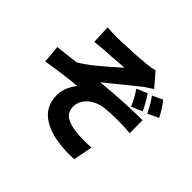

<svg xmlns="http://www.w3.org/2000/svg" viewBox="-187 -1052 1373 1373"><g transform="rotate(45 500.0 -365.0)"><path d="M310 -767Q351 -767 411 -771Q527 -775 597 -783Q650 -789 671 -796L758 -694Q694 -654 672 -634L582 -562Q545 -533 515 -507L451 -456Q688 -478 857 -478L858 -348Q786 -353 729 -353Q659 -353 599 -346Q556 -341 518.5 -320Q481 -299 459 -266.5Q437 -234 437 -196Q437 -143 474.5 -117Q512 -91 584 -83Q620 -79 667 -79Q701 -79 737 -81L709 65Q693 66 663 66Q487 66 391.5 6Q296 -54 296 -172Q296 -214 313 -253Q330 -292 355 -321Q238 -311 68 -283L56 -417L144 -427L231 -437Q286 -470 337.5 -511.5Q389 -553 462 -618L500 -652L468 -650L427 -647Q376 -642 342 -641L310 -639Q288 -638 217 -630L211 -771Q254 -767 310 -767ZM813 -524 731 -488Q715 -525 700.5 -551Q686 -577 666 -606L747 -640Q781 -590 813 -524ZM929 -573 848 -535Q811 -611 779 -650L858 -686Q903 -629 929 -573Z"/></g></svg>

Font: Merged Yaku Han JP ExtraBold
Style: Regular
Weight: 800
Designer: Ryoko NISHIZUKA 西塚涼子 (kana, bopomofo & ideographs); Paul D. Hunt (Latin, Greek & Cyrillic); Sandoll Communications 산돌커뮤니
Foundry: Adobe
Version: Version 2.004